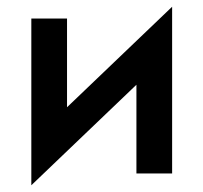

<svg xmlns="http://www.w3.org/2000/svg" viewBox="-20 -515 604 570"><path d="M486 -360 491 -495 78 -100 73 35ZM179 -460H73V35L179 -88ZM491 -495 385 -373V0H491Z"/></svg>

Font: Jost Medium
Style: Regular
Weight: 500
Version: Version 3.710